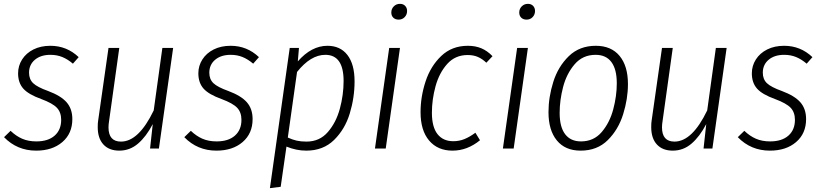

<svg xmlns="http://www.w3.org/2000/svg" viewBox="-20 -772 4272 998"><path d="M389 -475 359 -441Q332 -464 304 -475.5Q276 -487 242 -487Q192 -487 161.5 -461.5Q131 -436 131 -394Q131 -360 152.5 -339.5Q174 -319 230 -299Q297 -274 326.5 -240Q356 -206 356 -153Q356 -78 304 -33.5Q252 11 168 11Q69 11 1 -59L35 -92Q63 -65 95 -51Q127 -37 169 -37Q230 -37 264 -67Q298 -97 298 -149Q298 -188 276 -211.5Q254 -235 195 -257Q128 -281 101 -311.5Q74 -342 74 -391Q74 -430 95 -463Q116 -496 154 -515Q192 -534 242 -534Q327 -534 389 -475Z M488 -111Q488 -133 490 -144L544 -523H600L547 -143Q544 -125 544 -110Q544 -36 609 -36Q701 -36 779 -198L824 -523H880L806 0H760L774 -127Q740 -62 697.5 -25.5Q655 11 600 11Q547 11 517.5 -21Q488 -53 488 -111Z M1326 -475 1296 -441Q1269 -464 1241 -475.5Q1213 -487 1179 -487Q1129 -487 1098.5 -461.5Q1068 -436 1068 -394Q1068 -360 1089.5 -339.5Q1111 -319 1167 -299Q1234 -274 1263.5 -240Q1293 -206 1293 -153Q1293 -78 1241 -33.5Q1189 11 1105 11Q1006 11 938 -59L972 -92Q1000 -65 1032 -51Q1064 -37 1106 -37Q1167 -37 1201 -67Q1235 -97 1235 -149Q1235 -188 1213 -211.5Q1191 -235 1132 -257Q1065 -281 1038 -311.5Q1011 -342 1011 -391Q1011 -430 1032 -463Q1053 -496 1091 -515Q1129 -534 1179 -534Q1264 -534 1326 -475Z M1486 -523H1534L1528 -453Q1599 -534 1682 -534Q1749 -534 1786 -486Q1823 -438 1823 -349Q1823 -264 1798 -182Q1773 -100 1716.5 -44.5Q1660 11 1572 11Q1520 11 1469 -10L1439 199L1383 206ZM1766 -351Q1766 -487 1671 -487Q1595 -487 1524 -398L1476 -57Q1500 -46 1522 -41Q1544 -36 1573 -36Q1641 -36 1684 -85.5Q1727 -135 1746.5 -207Q1766 -279 1766 -351Z M2059 -523 1985 0H1929L2003 -523ZM2014 -707Q2014 -726 2027 -739Q2040 -752 2059 -752Q2076 -752 2086 -741.5Q2096 -731 2096 -715Q2096 -696 2083.5 -683Q2071 -670 2052 -670Q2035 -670 2024.5 -680Q2014 -690 2014 -707Z M2540 -480 2508 -446Q2487 -466 2464 -476Q2441 -486 2411 -486Q2346 -486 2304.5 -439.5Q2263 -393 2244 -324Q2225 -255 2225 -186Q2225 -112 2254 -75Q2283 -38 2336 -38Q2367 -38 2394 -49Q2421 -60 2451 -82L2475 -43Q2409 11 2332 11Q2255 11 2210.5 -41.5Q2166 -94 2166 -189Q2166 -269 2192 -348.5Q2218 -428 2273.5 -481Q2329 -534 2412 -534Q2451 -534 2482 -521Q2513 -508 2540 -480Z M2724 -523 2650 0H2594L2668 -523ZM2679 -707Q2679 -726 2692 -739Q2705 -752 2724 -752Q2741 -752 2751 -741.5Q2761 -731 2761 -715Q2761 -696 2748.5 -683Q2736 -670 2717 -670Q2700 -670 2689.5 -680Q2679 -690 2679 -707Z M2831 -189Q2831 -267 2856 -346.5Q2881 -426 2936.5 -480Q2992 -534 3077 -534Q3157 -534 3200.5 -481.5Q3244 -429 3244 -335Q3244 -258 3219 -178Q3194 -98 3139 -43.5Q3084 11 2998 11Q2918 11 2874.5 -42Q2831 -95 2831 -189ZM3186 -339Q3186 -412 3158 -449.5Q3130 -487 3076 -487Q3009 -487 2967 -438Q2925 -389 2907 -320Q2889 -251 2889 -185Q2889 -112 2917.5 -74.5Q2946 -37 3000 -37Q3066 -37 3107.5 -85.5Q3149 -134 3167.5 -203.5Q3186 -273 3186 -339Z M3365 -111Q3365 -133 3367 -144L3421 -523H3477L3424 -143Q3421 -125 3421 -110Q3421 -36 3486 -36Q3578 -36 3656 -198L3701 -523H3757L3683 0H3637L3651 -127Q3617 -62 3574.5 -25.5Q3532 11 3477 11Q3424 11 3394.5 -21Q3365 -53 3365 -111Z M4203 -475 4173 -441Q4146 -464 4118 -475.5Q4090 -487 4056 -487Q4006 -487 3975.5 -461.5Q3945 -436 3945 -394Q3945 -360 3966.5 -339.5Q3988 -319 4044 -299Q4111 -274 4140.5 -240Q4170 -206 4170 -153Q4170 -78 4118 -33.5Q4066 11 3982 11Q3883 11 3815 -59L3849 -92Q3877 -65 3909 -51Q3941 -37 3983 -37Q4044 -37 4078 -67Q4112 -97 4112 -149Q4112 -188 4090 -211.5Q4068 -235 4009 -257Q3942 -281 3915 -311.5Q3888 -342 3888 -391Q3888 -430 3909 -463Q3930 -496 3968 -515Q4006 -534 4056 -534Q4141 -534 4203 -475Z"/></svg>

Font: Fira Sans Condensed Light
Style: Italic
Weight: 300
Width: 3
Italic angle: -8°
Designer: Carrois Corporate & Edenspiekermann AG
Foundry: Carrois Corporate GbR & Edenspiekermann AG
Version: Version 4.203